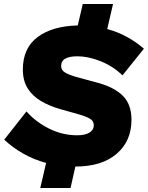

<svg xmlns="http://www.w3.org/2000/svg" viewBox="-20 -831 738 958"><path d="M181 107 210 -18Q148 -35 96 -64.5Q44 -94 1 -134L112 -275Q159 -222 225.5 -189Q292 -156 365 -156Q405 -156 426.5 -169.5Q448 -183 448 -206Q448 -228 427.5 -239.5Q407 -251 368 -262L279 -287Q227 -302 185 -326.5Q143 -351 118.5 -389.5Q94 -428 94 -484Q94 -591 167.5 -646Q241 -701 368 -704L393 -811H544L515 -686Q567 -672 613 -647Q659 -622 698 -588L591 -455Q545 -500 483.5 -525Q422 -550 364 -550Q327 -550 306 -538.5Q285 -527 285 -501Q285 -481 305 -469Q325 -457 361 -447L471 -417Q551 -395 593.5 -352.5Q636 -310 636 -233Q636 -127 562 -63.5Q488 0 356 0L332 107Z"/></svg>

Font: Prodigy Sans ExtraBold
Style: Italic
Weight: 800
Italic angle: -13°
Designer: Wei Huang
Foundry: Wei Huang
Version: Version 1.003; ttfautohint (v1.8.3)